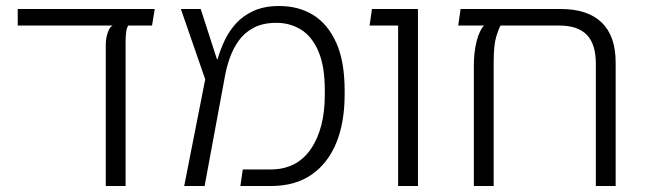

<svg xmlns="http://www.w3.org/2000/svg" viewBox="-20 -619 2147 639"><path d="M39 -534V-589H495L486 -534ZM332 0V-472Q332 -483 334.5 -495.5Q337 -508 342 -519Q347 -530 355 -534H407Q402 -527 400 -513Q398 -499 398 -482V0Z M593 0 663 -355 582 -589H648L702 -422H704Q713 -453 727.5 -484Q742 -515 765.5 -541Q789 -567 824.5 -583Q860 -599 909 -599Q974 -599 1022.5 -569Q1071 -539 1099 -477Q1127 -415 1127 -318V-304Q1127 -211 1099 -143Q1071 -75 1016.5 -37.5Q962 0 883 0H780L788 -55H880Q968 -55 1014.5 -123Q1061 -191 1061 -304V-318Q1061 -398 1040 -447.5Q1019 -497 982.5 -520Q946 -543 900 -543Q855 -543 824 -526.5Q793 -510 774 -483Q755 -456 744 -424Q733 -392 728 -362L661 0Z M1305 0V-589H1371V0ZM1210 -534 1218 -589H1347V-534Z M1847 -589Q1936 -589 1982.5 -544Q2029 -499 2029 -411V0H1963V-408Q1963 -472 1933 -503Q1903 -534 1841 -534H1646Q1640 -525 1631.5 -497Q1623 -469 1623 -412V0H1557V-399Q1557 -446 1566.5 -482.5Q1576 -519 1591 -534L1565 -536V-589ZM1505 -534 1513 -589H1706V-534Z"/></svg>

Font: Noto Sans Hebrew Thin Light
Style: Regular
Weight: 300
Version: Version 3.001